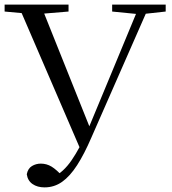

<svg xmlns="http://www.w3.org/2000/svg" viewBox="-21 -748 745 832"><path d="M95 7Q100 -18 117.5 -28.5Q135 -39 156 -39Q181 -39 202.5 -26Q224 -13 254 20L219 41L209 20Q254 -2 289.5 -54Q325 -106 354 -174H355L461 -429L585 -728H628L375 -152Q344 -80 313 -32Q282 16 248 40Q214 64 172 64Q141 64 120 49.5Q99 35 95 7ZM-1 -698V-728H276V-698L144 -687H119ZM465 -698V-728H697V-698L597 -687H576ZM330 -95 57 -728H155L372 -186Z"/></svg>

Font: Noto Serif TC
Style: Regular
Weight: 400
Designer: Ryoko NISHIZUKA  (kana & ideographs); Frank Grießhammer (Latin, Greek & Cyrillic); Wenlong ZHANG  (bopomofo); Sandoll Co
Foundry: Adobe
Version: Version 2.003-H1;hotconv 1.1.1;makeotfexe 2.6.0